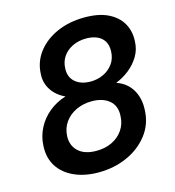

<svg xmlns="http://www.w3.org/2000/svg" viewBox="-108 -803 826 906"><g transform="rotate(-15 305.0 -350.0)"><path d="M263 12Q197 12 146 -10.5Q95 -33 67.5 -75Q40 -117 43 -176Q45 -222 65.5 -262Q86 -302 122 -331.5Q158 -361 204 -375Q162 -394 139 -429Q116 -464 119 -507Q121 -566 156.5 -612.5Q192 -659 252 -685.5Q312 -712 387 -712Q456 -712 501 -690Q546 -668 568 -630.5Q590 -593 588 -544Q587 -502 567 -469Q547 -436 517 -412.5Q487 -389 452 -375Q503 -357 527.5 -315Q552 -273 549 -218Q547 -149 507 -97Q467 -45 403 -16.5Q339 12 263 12ZM279 -89Q323 -89 356.5 -105.5Q390 -122 410 -151.5Q430 -181 431 -219Q434 -268 402.5 -294.5Q371 -321 317 -321Q276 -321 241.5 -305Q207 -289 186 -260Q165 -231 163 -192Q161 -146 191.5 -117.5Q222 -89 279 -89ZM338 -412Q371 -412 400 -425.5Q429 -439 447.5 -464.5Q466 -490 467 -525Q468 -556 455.5 -575.5Q443 -595 420.5 -604.5Q398 -614 369 -614Q332 -614 302.5 -600Q273 -586 255.5 -561Q238 -536 237 -502Q235 -460 263 -436Q291 -412 338 -412Z"/></g></svg>

Font: DM Sans 28pt SemiBold
Style: Italic
Weight: 600
Italic angle: -10°
Version: Version 4.004;gftools[0.9.30]